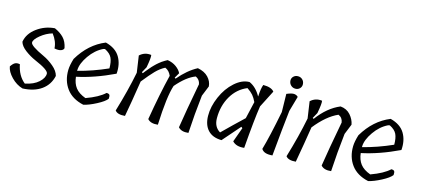

<svg xmlns="http://www.w3.org/2000/svg" viewBox="-56 -1143 3508 1596"><g transform="rotate(15 1698.0 -345.0)"><path d="M332 -171Q332 -202 210 -254Q164 -274 120.5 -306.5Q77 -339 67 -375Q79 -447 147 -497Q215 -547 299 -553Q347 -532 377.5 -500.5Q408 -469 419 -414Q416 -398 395.5 -390.5Q375 -383 339 -390Q336 -450 292 -507Q239 -492 192.5 -454Q146 -416 146 -390Q146 -362 266 -307Q312 -286 355.5 -249.5Q399 -213 409 -172Q392 -94 329.5 -49Q267 -4 168 0Q113 -16 69.5 -61Q26 -106 19 -150Q37 -177 53.5 -185.5Q70 -194 95 -189Q113 -95 176 -44Q250 -59 291 -96Q332 -133 332 -171Z M739 -548Q827 -525 863 -464.5Q899 -404 892 -321Q724 -241 572 -209Q578 -153 606 -116.5Q634 -80 694 -58Q802 -97 853 -145Q873 -145 879 -136Q885 -127 883 -103Q863 -76 800 -43Q737 -10 691 0Q592 -22 543 -88.5Q494 -155 496 -248Q497 -288 515 -347Q601 -492 739 -548ZM569 -267V-259Q695 -291 823 -348Q823 -405 807.5 -438Q792 -471 746 -494L732 -491Q666 -459 618.5 -391Q571 -323 569 -267Z M1333 0Q1271 7 1244 -25Q1282 -252 1323 -418Q1306 -459 1270 -474Q1228 -452 1192.5 -415.5Q1157 -379 1102 -310Q1072 -117 1050 0Q986 6 964 -24Q1020 -210 1052 -372L1031 -515Q1073 -554 1130 -546Q1135 -522 1119 -437L1092 -388L1101 -381Q1102 -384 1116.5 -401Q1131 -418 1142 -431.5Q1153 -445 1157.5 -449.5Q1162 -454 1173 -465.5Q1184 -477 1190.5 -482.5Q1197 -488 1208 -497.5Q1219 -507 1228 -513Q1255 -531 1273 -540Q1317 -533 1348.5 -510Q1380 -487 1393 -459L1367 -414L1376 -408Q1451 -497 1533 -540Q1592 -529 1624.5 -494.5Q1657 -460 1660 -417L1624 -328Q1605 -162 1596 0Q1535 7 1508 -25Q1529 -163 1576 -413Q1570 -452 1534 -469Q1458 -441 1376 -345Q1343 -246 1333 0Z M2008 -163 1877 -13Q1800 -14 1759 -58Q1718 -102 1717 -180.5Q1716 -259 1753 -344.5Q1790 -430 1852 -485Q1914 -540 1978 -540Q2037 -514 2077 -443L2078 -446Q2081 -512 2094 -546Q2165 -546 2189 -514L2114 -367Q2096 -251 2076 0Q2008 8 1974 -29L2019 -154ZM1793 -181Q1793 -105 1849 -72Q1940 -162 2025 -242L2059 -389Q2043 -423 2025 -444Q2007 -465 1974 -487Q1889 -452 1841 -369.5Q1793 -287 1793 -181Z M2301 -368 2298 -524Q2343 -543 2364 -540Q2385 -537 2396 -524L2359 -394Q2342 -249 2319 0Q2246 7 2224 -31Q2257 -144 2301 -368ZM2410.5 -638.5Q2412 -616 2397 -600.5Q2382 -585 2359 -585Q2336 -585 2320 -600.5Q2304 -616 2302.5 -638.5Q2301 -661 2316.5 -676Q2332 -691 2355 -691Q2378 -691 2393.5 -676Q2409 -661 2410.5 -638.5Z M2562 -388 2571 -382Q2655 -496 2761 -540Q2815 -535 2847.5 -498Q2880 -461 2888 -417L2852 -328Q2833 -162 2824 0Q2763 7 2736 -25Q2757 -163 2804 -413Q2798 -454 2762 -469Q2666 -427 2572 -309Q2550 -167 2520 0Q2456 6 2434 -24Q2490 -210 2522 -372L2501 -515Q2543 -554 2600 -546Q2605 -522 2589 -437Z M3190 -548Q3278 -525 3314 -464.5Q3350 -404 3343 -321Q3175 -241 3023 -209Q3029 -153 3057 -116.5Q3085 -80 3145 -58Q3253 -97 3304 -145Q3324 -145 3330 -136Q3336 -127 3334 -103Q3314 -76 3251 -43Q3188 -10 3142 0Q3043 -22 2994 -88.5Q2945 -155 2947 -248Q2948 -288 2966 -347Q3052 -492 3190 -548ZM3020 -267V-259Q3146 -291 3274 -348Q3274 -405 3258.5 -438Q3243 -471 3197 -494L3183 -491Q3117 -459 3069.5 -391Q3022 -323 3020 -267Z"/></g></svg>

Font: Tillana
Style: Regular
Weight: 400
Designer: Lipi Raval (Devanagari, Latin), Jonny Pinhorn (Latin)
Foundry: Indian Type Foundry
Version: Version 2.002;PS 1.0;hotconv 1.0.79;makeotf.lib2.5.61930; tt